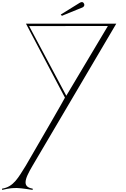

<svg xmlns="http://www.w3.org/2000/svg" viewBox="-178 -996 1207 1833"><path d="M413 -845 597 -920C597 -920 627 -927 627 -949C627 -953 626 -957 624 -961C619 -972 611 -976 604 -976C592 -976 580 -967 581 -968L402 -857ZM-158 817C-79 799 -57 799 -15 799C22 799 131 817 134 817V805C85 797 66 776 66 745C66 705 95 651 131 589L932 -770H70L442 -64C445 -64 217 330 68 586C-3 698 -47 788 -158 805ZM455 -82 100 -747 852 -748Z"/></svg>

Font: Cantique Normal
Style: Regular
Weight: 400
Designer: Sébastien Hayez
Foundry: Sébastien Hayez & Ariel Martín Pérez
Version: Version 1.000;hotconv 1.0.109;makeotfexe 2.5.65596